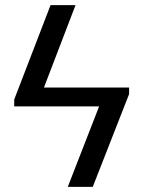

<svg xmlns="http://www.w3.org/2000/svg" viewBox="-20 -731 561 751"><path d="M342.8 0H245.1L367.7 -314.9H35.6V-341.8L177.7 -710.9H275.4L151.9 -388.7H484.9V-362.8Z"/></svg>

Font: Roboto
Style: Regular
Weight: 400
Designer: Google
Version: Version 2.134; 2016; ttfautohint (v1.6)